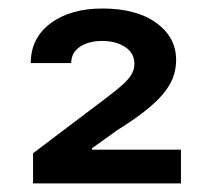

<svg xmlns="http://www.w3.org/2000/svg" viewBox="-20 -862 490 445"><path d="M56.6 -437V-506.8L226.6 -635.3Q248.5 -651.9 262.9 -664.6Q277.3 -677.2 284.4 -689Q291.5 -700.7 291.5 -713.9Q291.5 -738.8 270.3 -752.9Q249 -767.1 217.3 -767.1Q185.1 -767.1 165 -753.4Q145 -739.7 145 -715.8H51.3Q51.3 -773.9 97.4 -808.1Q143.6 -842.3 217.3 -842.3Q295.9 -842.3 342 -809.1Q388.2 -775.9 388.2 -722.7Q388.2 -706.1 383.3 -689Q378.4 -671.9 364.7 -652.8Q351.1 -633.8 324 -611.1Q296.9 -588.4 252 -560.5L193.4 -518.6V-515.1H399.4V-437Z"/></svg>

Font: Inter
Style: 540
Weight: 540
Designer: Rasmus Andersson
Foundry: rsms
Version: Version 4.001;git-66647c0bb